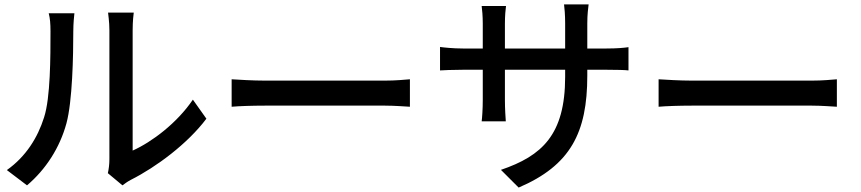

<svg xmlns="http://www.w3.org/2000/svg" viewBox="-20 -804 3889 867"><path d="M11 -36 102 33C187 -39 250 -137 280 -247C307 -347 311 -550 311 -664C311 -699 315 -736 316 -744H200C206 -721 208 -697 208 -663C208 -548 208 -363 179 -274C150 -182 97 -97 11 -36ZM467 -22 533 33C544 25 554 17 571 8C686 -50 827 -155 912 -268L851 -354C779 -248 666 -163 579 -124V-667C579 -708 583 -741 584 -747H468C468 -741 474 -708 474 -667V-85C474 -62 471 -39 467 -22Z M1026 -322C1060 -325 1120 -327 1175 -327H1719C1763 -327 1809 -323 1831 -322V-446C1806 -444 1767 -440 1719 -440H1175C1121 -440 1059 -444 1026 -446Z M1967 -486C1983 -487 2024 -489 2070 -489H2160V-352C2160 -312 2157 -270 2155 -256H2264C2263 -270 2260 -313 2260 -352V-489H2532V-457C2532 -195 2427 -100 2242 -37L2322 43C2556 -57 2632 -205 2632 -462V-489H2720C2766 -489 2802 -488 2818 -486V-591C2798 -588 2766 -585 2719 -585H2632V-699C2632 -737 2636 -770 2638 -784H2527C2529 -770 2532 -737 2532 -699V-585H2260V-698C2260 -733 2263 -763 2265 -777H2155C2157 -763 2160 -731 2160 -698V-585H2070C2025 -585 1980 -590 1967 -592Z M2954 -322C2988 -325 3048 -327 3103 -327H3647C3691 -327 3737 -323 3759 -322V-446C3734 -444 3695 -440 3647 -440H3103C3049 -440 2987 -444 2954 -446Z"/></svg>

Font: GenEiGothic-pro-SemiBold
Style: Regular
Weight: 500
Designer: Ryoko NISHIZUKA (kana & ideographs); Paul D. Hunt (Latin, Greek & Cyrillic); Wenlong ZHANG (bopomofo); Sandoll Communica
Foundry: Adobe Systems Incorporated; o_tamon
Version: Version 1.000.140830